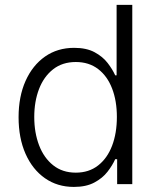

<svg xmlns="http://www.w3.org/2000/svg" viewBox="-20 -747 653 779"><path d="M516.7 0V-727.3H453.1V-441.4H447.4Q436.4 -465.9 416.5 -491.7Q396.7 -517.4 363.6 -535.2Q330.6 -552.9 280.9 -552.9Q213.4 -552.9 162.8 -517.6Q112.2 -482.2 83.8 -418.9Q55.4 -355.5 55.4 -271.3Q55.4 -186.8 83.6 -123Q111.9 -59.3 162.3 -24Q212.7 11.4 279.8 11.4Q329.5 11.4 362.7 -6.4Q396 -24.1 416.2 -50.2Q436.4 -76.3 447.4 -101.2H455.3V0ZM454.2 -272.4Q454.2 -206.7 434.7 -155.5Q415.1 -104.4 377.8 -75.5Q340.6 -46.5 287.6 -46.5Q233.3 -46.5 195.7 -76.5Q158 -106.5 138.5 -157.7Q119 -208.8 119 -272.4Q119 -335.2 138.3 -385.7Q157.7 -436.1 195.3 -465.7Q233 -495.4 287.6 -495.4Q340.9 -495.4 378.2 -466.8Q415.5 -438.2 434.8 -388Q454.2 -337.7 454.2 -272.4Z"/></svg>

Font: Inter UI Light
Style: Regular
Weight: 300
Designer: Rasmus Andersson
Foundry: rsms
Version: 3.2;8d6f07862